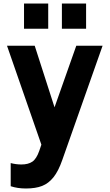

<svg xmlns="http://www.w3.org/2000/svg" viewBox="-20 -824 625 1095"><path d="M20 0ZM565 -563 335 89Q313 152 285 187Q257 222 220 236.5Q183 251 128 251Q80 251 41 238V106Q71 114 102 114Q141 114 164.5 98Q188 82 204 36L216 1L20 -563H178L291 -212L415 -563ZM333 -804H471V-660H333ZM117 -804H255V-660H117Z"/></svg>

Font: Biryani ExtraBold
Style: Regular
Weight: 800
Designer: Dan Reynolds and Mathieu Reguer
Foundry: Dan Reynolds and Mathieu Reguer
Version: Version 1.004; ttfautohint (v1.1) -l 5 -r 5 -G 72 -x 0 -D la